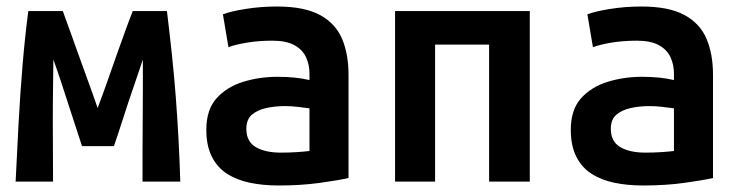

<svg xmlns="http://www.w3.org/2000/svg" viewBox="-20 -558 2280 590"><path d="M28 0Q32 -85 37 -178Q42 -271 49.5 -360Q57 -449 67 -524H173Q182 -499 194 -466Q206 -433 220 -393.5Q234 -354 249.5 -312Q265 -270 280 -226Q296 -268 311 -311Q326 -354 340 -393.5Q354 -433 366 -466Q378 -499 388 -524H493Q501 -458 508 -392.5Q515 -327 520 -262Q525 -197 528.5 -131.5Q532 -66 534 0H418Q418 -46 418 -93Q418 -140 418.5 -187Q419 -234 419 -281.5Q419 -329 419 -375Q408 -342 397 -310Q386 -278 375 -245.5Q364 -213 353.5 -179.5Q343 -146 330 -109H232Q220 -146 209 -179.5Q198 -213 187.5 -245.5Q177 -278 166.5 -310Q156 -342 144 -375Q143 -312 142.5 -248.5Q142 -185 142.5 -123Q143 -61 143 0Z M836 12Q788 12 747.5 3.5Q707 -5 677 -24.5Q647 -44 630.5 -77.5Q614 -111 614 -159Q614 -221 645.5 -256Q677 -291 727 -306.5Q777 -322 833 -322Q861 -322 885.5 -319.5Q910 -317 931 -312V-332Q931 -359 920.5 -382Q910 -405 885 -419Q860 -433 817 -433Q775 -433 739 -427Q703 -421 682 -413L665 -514Q688 -523 734.5 -530.5Q781 -538 831 -538Q915 -538 963 -512Q1011 -486 1031 -439Q1051 -392 1051 -328V-11Q1020 -4 962.5 4Q905 12 836 12ZM843 -89Q868 -89 891.5 -90.5Q915 -92 931 -94V-225Q917 -227 896 -229.5Q875 -232 856 -232Q825 -232 798 -226Q771 -220 754 -205.5Q737 -191 737 -162Q737 -123 766 -106Q795 -89 843 -89Z M1194 0V-524H1608V0H1483V-421H1317V0Z M1956 12Q1908 12 1867.5 3.5Q1827 -5 1797 -24.5Q1767 -44 1750.5 -77.5Q1734 -111 1734 -159Q1734 -221 1765.5 -256Q1797 -291 1847 -306.5Q1897 -322 1953 -322Q1981 -322 2005.5 -319.5Q2030 -317 2051 -312V-332Q2051 -359 2040.5 -382Q2030 -405 2005 -419Q1980 -433 1937 -433Q1895 -433 1859 -427Q1823 -421 1802 -413L1785 -514Q1808 -523 1854.5 -530.5Q1901 -538 1951 -538Q2035 -538 2083 -512Q2131 -486 2151 -439Q2171 -392 2171 -328V-11Q2140 -4 2082.5 4Q2025 12 1956 12ZM1963 -89Q1988 -89 2011.5 -90.5Q2035 -92 2051 -94V-225Q2037 -227 2016 -229.5Q1995 -232 1976 -232Q1945 -232 1918 -226Q1891 -220 1874 -205.5Q1857 -191 1857 -162Q1857 -123 1886 -106Q1915 -89 1963 -89Z"/></svg>

Font: Ubuntu Sans Mono SemiBold
Style: Regular
Weight: 600
Monospace: yes
Designer: Dalton Maag Ltd
Foundry: Dalton Maag Ltd
Version: Version 1.006